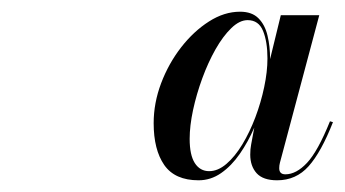

<svg xmlns="http://www.w3.org/2000/svg" viewBox="-20 -784 589 328"><path d="M441.4 -683.6V-683L459.7 -758H525.4L458.2 -506Q457 -501.5 457 -496.7Q457 -486.2 467.5 -486.2Q486.1 -486.2 504.5 -505.8Q523 -525.5 543.7 -576.8L548.8 -575.3Q528.7 -524 507.2 -500Q485.8 -476 453.4 -476Q429.4 -476 418.4 -488.1Q407.5 -500.3 407.5 -519.8Q407.5 -529.4 409 -536.9L414.4 -566Q403.9 -541.7 389.6 -521.1Q375.4 -500.6 357.7 -488.3Q340 -476 319.3 -476Q278.8 -476 260.6 -502.1Q242.5 -528.2 242.5 -573.5Q242.5 -608 255.2 -641.7Q268 -675.5 289.4 -703.1Q310.9 -730.7 337 -747.3Q363.1 -764 390.1 -764Q410.5 -764 421.6 -752.7Q432.7 -741.5 437 -723.2Q441.4 -704.9 441.4 -683.6ZM436.9 -684.2Q436.9 -712.7 429.4 -731.1Q421.9 -749.6 403 -749.6Q389.2 -749.6 375.1 -735.9Q361 -722.3 348.2 -699.8Q335.5 -677.3 325.6 -650.3Q315.7 -623.3 309.8 -596.1Q304 -569 304 -546.8Q304 -519.2 312.8 -505.4Q321.7 -491.6 337.3 -491.6Q352.3 -491.6 366.8 -504Q381.4 -516.5 394 -537.3Q406.6 -558.2 416.2 -583.5Q425.8 -608.9 431.3 -635.1Q436.9 -661.4 436.9 -684.2Z"/></svg>

Font: Bodoni* 24pt Medium
Style: Italic
Weight: 500
Italic angle: -13°
Version: Version 2.3